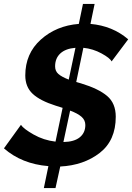

<svg xmlns="http://www.w3.org/2000/svg" viewBox="-32 -835 669 972"><path d="M378 -413Q467 -386 510.5 -349Q554 -312 554 -244Q554 -124 473 -61Q392 2 273 8L249 117H190L213 6Q78 -5 -12 -84L74 -203Q87 -183 138 -154Q189 -125 249 -118L285 -289Q274 -292 250 -300Q171 -325 133.5 -360Q96 -395 96 -453Q96 -564 174.5 -634.5Q253 -705 367 -714L388 -815H447L426 -714Q538 -704 617 -636L533 -524Q525 -541 482 -564.5Q439 -588 390 -593L354 -420Q355 -420 364 -417Q373 -414 378 -413ZM247 -499Q247 -475 263.5 -460.5Q280 -446 316 -432L350 -593Q300 -589 273.5 -564.5Q247 -540 247 -499ZM289 -116Q344 -117 372 -140Q400 -163 400 -202Q400 -227 380.5 -244Q361 -261 323 -275Z"/></svg>

Font: Raleway-v4020
Style: Bold Italic
Weight: 700
Italic angle: -12°
Designer: Matt McInerney, Pablo Impallari, Rodrigo Fuenzalida
Foundry: Matt McInerney, Pablo Impallari, Rodrigo Fuenzalida
Version: Version 4.020;PS 004.020;hotconv 1.0.88;makeotf.lib2.5.64775